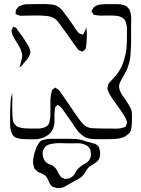

<svg xmlns="http://www.w3.org/2000/svg" viewBox="-20 -650 714 971"><path d="M419 -486Q419 -476 419 -465Q419 -454 418 -443Q418 -428 415 -413Q414 -411 414 -407.5Q414 -404 412 -402Q411 -399 406.5 -396.5Q402 -394 400 -392Q396 -388 395 -388Q394 -388 391 -391Q387 -393 383 -394.5Q379 -396 376 -398Q374 -400 372.5 -402.5Q371 -405 369 -407L351 -432Q336 -453 321.5 -474Q307 -495 292 -515Q283 -528 273 -540.5Q263 -553 249 -560Q236 -567 221.5 -568.5Q207 -570 193 -571Q173 -572 152.5 -571.5Q132 -571 111 -571Q104 -571 95.5 -570.5Q87 -570 79 -571L69 -575Q68 -576 64 -577Q60 -578 59 -579Q58 -581 59 -585Q60 -589 60 -590Q60 -592 60 -595.5Q60 -599 61 -600Q63 -604 66 -607Q70 -613 74 -617Q81 -621 87 -622Q99 -628 112.5 -628.5Q126 -629 139 -629Q160 -629 180.5 -629.5Q201 -630 221 -629Q232 -628 243.5 -627Q255 -626 265 -621Q278 -615 288 -605Q298 -595 305 -584Q316 -569 327.5 -554Q339 -539 349 -523L370 -493Q372 -491 374.5 -487.5Q377 -484 379 -482Q382 -480 386.5 -479Q391 -478 394 -477Q396 -476 397 -475Q398 -474 399 -475Q401 -476 401 -477.5Q401 -479 402 -480Q407 -487 410 -494Q412 -496 412.5 -499.5Q413 -503 414 -506Q415 -508 415 -509.5Q415 -511 416 -511Q418 -510 417 -508.5Q416 -507 417 -505Q418 -501 418.5 -496.5Q419 -492 419 -486ZM579 51Q560 53 540 53.5Q520 54 500 54Q479 54 456 53.5Q433 53 413 45Q403 40 394.5 33Q386 26 379 19Q370 9 362.5 -2Q355 -13 348 -24Q337 -40 326 -55.5Q315 -71 304 -87Q299 -95 293.5 -102Q288 -109 280 -114Q279 -115 275.5 -117.5Q272 -120 271 -120Q270 -120 268 -117Q266 -114 265 -113Q261 -111 259 -107Q258 -104 257.5 -99.5Q257 -95 257 -91Q254 -69 255.5 -45.5Q257 -22 249 -1Q241 20 222.5 33Q204 46 183 51Q167 55 150 54.5Q133 54 116 54Q103 54 90.5 53Q78 52 66 48Q64 47 61 46Q58 45 56 44Q44 36 39 22.5Q34 9 32 -4Q31 -18 31 -31Q31 -44 31 -57Q31 -74 31.5 -90.5Q32 -107 33 -124Q34 -135 34.5 -146Q35 -157 38 -167L41 -175Q41 -178 42 -178Q42 -178 42 -175V-167Q43 -158 42.5 -149.5Q42 -141 42 -132Q42 -115 42 -97Q42 -79 43 -62Q44 -54 45 -44.5Q46 -35 50 -27Q51 -26 53 -24.5Q55 -23 56 -21Q58 -19 60.5 -16Q63 -13 65 -11Q67 -10 70 -9Q73 -8 75 -7Q89 -2 104 -1Q119 0 133 0H154Q163 0 173 0Q183 0 192 -2Q202 -4 212 -9Q222 -14 227 -24L230 -33Q235 -53 235 -71V-148Q236 -157 237 -166Q238 -175 241 -184Q241 -190 243 -194L250 -200Q252 -201 255 -204Q258 -207 259 -207Q261 -207 264 -204Q269 -200 273.5 -197.5Q278 -195 282 -190Q293 -174 304.5 -157Q316 -140 328 -123Q341 -104 354 -84.5Q367 -65 381 -46Q389 -35 399.5 -23.5Q410 -12 424 -7Q432 -3 442 -2Q452 -1 462 -1Q480 0 498 0Q516 0 534 0Q545 0 556.5 0.5Q568 1 579 0Q584 -1 590 -1.5Q596 -2 600 -4Q603 -5 608.5 -6.5Q614 -8 616 -10Q617 -12 617.5 -15Q618 -18 619 -20Q620 -22 621.5 -25Q623 -28 623 -30Q623 -32 622 -35Q621 -38 620 -40Q616 -54 605 -70Q591 -92 575.5 -113Q560 -134 545 -156Q539 -165 534 -174Q529 -183 526 -193Q525 -195 524 -198Q523 -201 523 -203Q523 -207 525 -211Q526 -214 526.5 -217.5Q527 -221 528 -224Q531 -230 537 -236.5Q543 -243 547 -247Q557 -258 566.5 -269Q576 -280 583 -292Q598 -315 607 -345.5Q616 -376 619 -398Q621 -417 621.5 -435.5Q622 -454 622 -473Q622 -488 622 -504Q622 -520 617 -534Q616 -537 615.5 -540Q615 -543 613 -546Q606 -557 594 -563Q582 -569 569 -570Q550 -572 531 -571.5Q512 -571 492 -571Q477 -571 462 -574Q460 -575 457.5 -575Q455 -575 453 -576Q452 -577 451 -579.5Q450 -582 449 -583Q448 -585 445.5 -588Q443 -591 443 -593Q443 -595 445 -598Q447 -601 448 -602Q449 -604 450 -607Q451 -610 452 -611Q455 -614 461 -618Q467 -622 471 -623Q480 -627 490 -627.5Q500 -628 510 -629H542Q558 -629 574.5 -629Q591 -629 606 -624Q608 -623 612 -622Q616 -621 618 -619Q621 -618 623.5 -614.5Q626 -611 628 -609Q630 -608 631.5 -606.5Q633 -605 634 -603Q636 -600 637 -596Q638 -592 639 -589Q644 -574 643.5 -557Q643 -540 643 -523V-427Q642 -405 640 -375Q638 -345 630 -322Q626 -306 618.5 -291.5Q611 -277 603 -263Q598 -253 591.5 -242.5Q585 -232 583 -221Q581 -208 585.5 -195Q590 -182 597 -171Q605 -160 613 -148.5Q621 -137 628 -125Q633 -116 638.5 -106.5Q644 -97 646 -86Q648 -73 647.5 -58.5Q647 -44 647 -30Q646 -17 644.5 -3Q643 11 635 22Q633 25 627 29Q617 39 605.5 43.5Q594 48 579 51ZM69 -498Q81 -482 92.5 -466Q104 -450 114 -433Q120 -424 125 -415Q130 -406 132 -395Q132 -393 133 -390.5Q134 -388 134 -386Q134 -384 133 -381Q132 -378 131 -376Q127 -361 117 -349.5Q107 -338 97 -327Q94 -323 91 -319Q88 -315 84 -313Q79 -311 79 -311Q78 -312 79 -313.5Q80 -315 80 -316Q82 -319 82.5 -322.5Q83 -326 84 -329Q88 -343 91 -356Q94 -369 90 -383Q86 -400 77.5 -414.5Q69 -429 60 -443Q56 -451 50 -460Q44 -469 42 -478Q41 -482 39.5 -487Q38 -492 38 -496Q39 -498 40.5 -501.5Q42 -505 43 -507Q43 -508 44 -511Q45 -514 46 -514Q48 -515 49 -514Q50 -513 51 -513Q53 -512 56.5 -511.5Q60 -511 61 -509Q63 -508 65 -505Q67 -502 69 -498ZM443 186Q439 189 435 191.5Q431 194 427 198Q420 205 414.5 215.5Q409 226 402 234Q392 247 377.5 254.5Q363 262 349 270Q331 280 311.5 291.5Q292 303 270 301Q264 301 256 297Q251 297 247 295Q243 293 238.5 288Q234 283 232 279Q230 276 228.5 272Q227 268 225 264Q224 259 221 255Q218 251 216 247L212 240Q210 238 207 236.5Q204 235 202 234Q199 232 196.5 230.5Q194 229 192 228Q187 225 181.5 223.5Q176 222 171 219Q169 217 166 214Q163 211 161 209Q160 208 158 206Q156 204 154 203Q153 201 153 199Q153 197 152 195Q150 188 148.5 183Q147 178 147 171Q147 158 149.5 146Q152 134 155 122Q158 114 160.5 106Q163 98 166 91Q171 83 176 74.5Q181 66 189 61Q192 59 195.5 58.5Q199 58 202 57Q217 52 233.5 52Q250 52 265 52H327Q340 52 353.5 52.5Q367 53 380 55Q391 57 401.5 60.5Q412 64 422 67Q430 69 438 71Q446 73 454 76Q456 77 459.5 77Q463 77 464 79Q468 81 473 85.5Q478 90 480 94Q481 95 481.5 98.5Q482 102 483 104Q487 116 486.5 130.5Q486 145 479 157Q473 167 463.5 173Q454 179 443 186ZM331 75Q309 75 285.5 74Q262 73 240 78Q232 79 223 82.5Q214 86 208 93Q205 96 203 102Q202 104 200 106.5Q198 109 197 111Q196 114 196.5 117Q197 120 196 122Q195 135 199.5 149Q204 163 215 172Q223 179 234.5 182.5Q246 186 253 193Q264 202 269.5 214.5Q275 227 283 238Q285 239 286.5 242Q288 245 290 247Q292 248 295.5 249Q299 250 301 252Q303 253 305.5 254Q308 255 309 255L320 254Q322 253 325 253Q328 253 330 252Q332 252 334 250.5Q336 249 337 248Q345 244 349 240Q357 233 361.5 223Q366 213 373 205Q375 203 377.5 200.5Q380 198 383 196Q397 183 413.5 175Q430 167 437 148Q439 142 440 134.5Q441 127 439 121Q438 118 438 113.5Q438 109 436 106Q435 104 433.5 101.5Q432 99 430 97Q429 95 427 92.5Q425 90 423 89Q421 87 417 85Q413 83 410 82Q394 74 372.5 74.5Q351 75 331 75Z"/></svg>

Font: Rubik Vinyl
Style: Regular
Weight: 400
Designer: Hubert and Fischer, NaN
Foundry: Hubert and Fischer, NaN
Version: Version 2.200